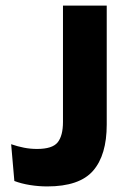

<svg xmlns="http://www.w3.org/2000/svg" viewBox="-20 -659 456 689"><path d="M149.5 10Q118.5 10 87.5 5Q56.5 0 31.5 -9.5L20 -141.5Q43 -133.5 66 -129Q89 -124.5 113 -124.5Q168 -124.5 187 -148.2Q206 -172 206 -221.5V-639H363V-212Q363 -102.5 314 -46.2Q265 10 149.5 10Z"/></svg>

Font: Anek Odia Medium
Style: Bold
Weight: 700
Version: Version 1.003